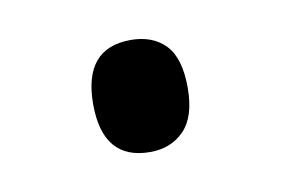

<svg xmlns="http://www.w3.org/2000/svg" viewBox="-32 -158 317 216"><g transform="rotate(-10 126.0 -50.0)"><path d="M72 -50Q72 -114 126 -114Q151 -114 165.5 -99Q180 -84 180 -50Q180 -17 165 -1.5Q150 14 126 14Q72 14 72 -50Z"/></g></svg>

Font: Noto Sans Bengali UI ExtraCondensed
Style: Regular
Weight: 400
Width: 2
Designer: Jelle Bosma - Monotype Design Team
Foundry: Monotype Imaging Inc.
Version: Version 2.003